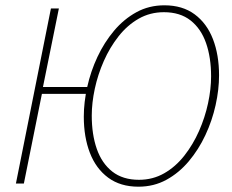

<svg xmlns="http://www.w3.org/2000/svg" viewBox="-20 -692 874 724"><path d="M40 0 172 -660H202L142 -364H328L324 -338H138L70 0ZM502 12Q434 12 388 -22Q342 -56 319 -115.5Q296 -175 296 -252Q296 -306 309 -364.5Q322 -423 347.5 -477.5Q373 -532 410 -576Q447 -620 494.5 -646Q542 -672 600 -672Q668 -672 714 -638Q760 -604 783 -544.5Q806 -485 806 -408Q806 -354 793 -295.5Q780 -237 754.5 -182.5Q729 -128 692 -84Q655 -40 607.5 -14Q560 12 502 12ZM504 -14Q556 -14 599 -38.5Q642 -63 675 -105Q708 -147 730.5 -198Q753 -249 764.5 -302.5Q776 -356 776 -404Q776 -475 757 -529.5Q738 -584 698.5 -615Q659 -646 598 -646Q546 -646 503 -621.5Q460 -597 427 -555Q394 -513 371.5 -462Q349 -411 337.5 -357.5Q326 -304 326 -256Q326 -185 345 -130.5Q364 -76 403.5 -45Q443 -14 504 -14Z"/></svg>

Font: Source Sans 3 VF
Style: Italic
Weight: 200
Italic angle: -11°
Designer: Paul D. Hunt
Foundry: Adobe Systems Incorporated
Version: Version 3.042;hotconv 1.0.118;makeotfexe 2.5.65603